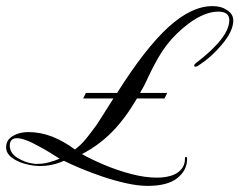

<svg xmlns="http://www.w3.org/2000/svg" viewBox="-70 -563 783 628"><path d="M202 -241 211 -259H313Q405 -405 480.5 -474Q556 -543 625 -543Q653 -543 671 -531Q693 -518 693 -496Q693 -460 653 -414Q621 -376 581 -350Q576 -345 569 -345Q565 -345 565 -349Q565 -351 570 -356Q680 -440 680 -497Q680 -525 644 -525Q600 -525 547 -486Q527 -471 508.5 -453Q490 -435 474 -414Q461 -397 448.5 -375.5Q436 -354 424 -330Q414 -309 409.5 -299.5Q405 -290 401 -282Q397 -274 388 -259H477L468 -241H378Q340 -176 297 -132Q254 -88 198 -59Q228 -42 270.5 -24Q313 -6 358.5 6Q404 18 443 18Q467 18 487 12.5Q507 7 520 -6Q535 -21 535 -45Q535 -50 538 -50Q542 -50 542 -43Q542 -6 510 19.5Q478 45 413 45Q382 45 343.5 36.5Q305 28 266.5 15Q228 2 194.5 -12Q161 -26 139 -37Q101 -20 61 -20Q38 -20 12 -27Q-14 -34 -32 -48Q-50 -62 -50 -81Q-50 -105 -28.5 -118Q-7 -131 22 -131Q63 -131 101 -116Q139 -101 175 -74Q195 -89 210.5 -108Q226 -127 247 -156Q250 -161 264 -182.5Q278 -204 301 -241ZM53 -27Q71 -27 90 -32Q109 -37 125 -44Q108 -55 91.5 -65Q75 -75 58 -84Q33 -98 15 -104.5Q-3 -111 -14 -111Q-38 -111 -38 -87Q-38 -62 -12.5 -46.5Q13 -31 38 -28Q42 -27 45.5 -27Q49 -27 53 -27Z"/></svg>

Font: Mea Culpa
Style: Regular
Weight: 400
Designer: Robert E. Leuschke
Foundry: Robert E. Leuschke
Version: Version 1.010; ttfautohint (v1.8.3)